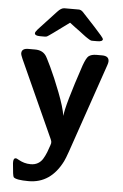

<svg xmlns="http://www.w3.org/2000/svg" viewBox="-59 -720 618 968"><g transform="rotate(5 250.0 -236.0)"><path d="M90 -540Q90 -546 102.5 -560.5Q115 -575 192 -657Q211 -678 227 -678H295Q299 -678 302 -678Q305 -678 308 -676.5Q311 -675 312.5 -674.5Q314 -674 317.5 -671Q321 -668 322 -667Q323 -666 327.5 -661Q332 -656 334 -654Q355 -631 386 -598Q434 -546 434 -540Q434 -527 407 -527H385Q382 -527 380 -527Q378 -527 375.5 -527.5Q373 -528 370.5 -529.5Q368 -531 365 -532.5Q362 -534 357 -537.5Q352 -541 346.5 -544.5Q341 -548 332.5 -555Q324 -562 315 -568.5Q306 -575 291 -586Q276 -597 262 -608Q158 -531 152 -529Q148 -527 139 -527H117Q90 -527 90 -540ZM30 -433Q30 -458 64 -458H98Q134 -458 152 -434Q157 -429 181.5 -377.5Q206 -326 234 -253.5Q262 -181 269 -137Q273 -189 344 -400Q358 -438 369 -447Q383 -458 409 -458H437Q472 -458 472 -431Q472 -424 468 -412L313 39Q300 76 293 90Q235 206 123 206Q60 206 47 193Q42 188 37 124Q36 105 42 99L47 97H51Q55 98 66.5 104.5Q78 111 93 115.5Q108 120 126 120Q147 120 162.5 111Q178 102 187.5 86Q197 70 204 52.5Q211 35 217 16Q219 9 220 5Q221 -4 216 -14L39 -405Q30 -425 30 -433Z"/></g></svg>

Font: CMU Sans Serif
Style: Bold
Weight: 700
Version: Version 0.7.0